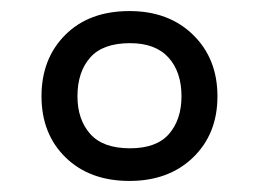

<svg xmlns="http://www.w3.org/2000/svg" viewBox="-20 -744 468 347"><path d="M214 -417Q142 -417 98.5 -459.5Q55 -502 55 -570Q55 -638 98 -681Q141 -724 214 -724Q285 -724 329 -681Q373 -638 373 -570Q373 -502 329 -459.5Q285 -417 214 -417ZM215 -476Q263 -476 285.5 -502Q308 -528 308 -570Q308 -614 284.5 -640Q261 -666 215 -666Q166 -666 143 -640Q120 -614 120 -570Q120 -528 143 -502Q166 -476 215 -476Z"/></svg>

Font: Noto Sans Osmanya
Style: Regular
Weight: 400
Designer: Monotype Design Team
Foundry: Monotype Imaging Inc.
Version: Version 2.001; ttfautohint (v1.8.4.7-5d5b)